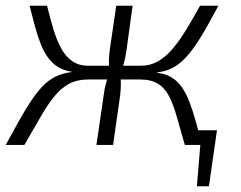

<svg xmlns="http://www.w3.org/2000/svg" viewBox="-24 -505 841 669"><path d="M732 -51 704 144H662L674 0H626L633 -51ZM140 -485Q151 -440 162.5 -402Q174 -364 189.5 -336Q205 -308 227.5 -292Q250 -276 284 -276L282 -228Q245 -228 217.5 -213.5Q190 -199 166 -170Q142 -141 117.5 -98Q93 -55 61 0H-4Q21 -46 42.5 -84.5Q64 -123 84 -153Q104 -183 124.5 -204.5Q145 -226 169.5 -238Q194 -250 226 -254V-255Q199 -259 178.5 -271.5Q158 -284 143.5 -304Q129 -324 118 -351.5Q107 -379 98 -412.5Q89 -446 79 -485ZM365 -276 358 -228H256L263 -276ZM438 -485 417 -332Q414 -311 409.5 -291.5Q405 -272 396 -250Q397 -232 397 -212.5Q397 -193 395 -175L370 0H312L338 -178Q340 -196 345.5 -215.5Q351 -235 358 -256Q355 -276 355.5 -295Q356 -314 359 -335L381 -485ZM493 -276 486 -228H390L397 -276ZM737 -485Q716 -446 697 -412Q678 -378 659 -350Q640 -322 620 -301Q600 -280 576.5 -268Q553 -256 524 -253V-251Q553 -248 573.5 -235.5Q594 -223 609 -202Q624 -181 635.5 -151.5Q647 -122 657.5 -84Q668 -46 681 0H620Q604 -55 592 -98Q580 -141 565 -170Q550 -199 526 -213.5Q502 -228 465 -228L467 -276Q500 -276 527.5 -292Q555 -308 578.5 -336Q602 -364 625 -402Q648 -440 673 -485Z"/></svg>

Font: Exo 2 Light
Style: Italic
Weight: 300
Italic angle: -8°
Designer: Natanael Gama
Foundry: Natanael Gama
Version: Version 2.010